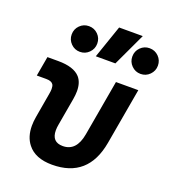

<svg xmlns="http://www.w3.org/2000/svg" viewBox="-145 -901 903 1017"><g transform="rotate(20 306.5 -392.5)"><path d="M265.1 9.8Q169.9 9.8 126.5 -45.9Q94.7 -85.9 94.7 -148.4Q94.7 -172.4 99.6 -200.2L123.5 -338.4Q126.5 -354.5 126.5 -366.2Q126.5 -382.8 121.1 -391.6Q111.3 -406.7 81.1 -406.7H28.3L47.9 -517.6H108.9Q196.8 -517.6 232.4 -478Q256.8 -450.2 256.8 -401.4Q256.8 -380.4 252.4 -355.5L225.6 -202.6Q222.2 -184.1 222.2 -168.9Q222.2 -102.5 284.7 -102.5Q361.3 -102.5 378.9 -202.6L434.1 -517.6H560.1L504.4 -200.2Q467.3 9.8 265.1 9.8ZM287.1 -609.4 351.1 -794.9H484.4L397.5 -609.4ZM199.2 -602.5Q169.4 -602.5 148.4 -623.8Q127.4 -645 127.4 -674.8Q127.4 -705.1 148.4 -726.1Q169.4 -747.1 199.2 -747.1Q229.5 -747.1 250.5 -726.1Q271.5 -705.1 271.5 -674.8Q271.5 -645 250.5 -623.8Q229.5 -602.5 199.2 -602.5ZM541 -602.5Q511.2 -602.5 490.2 -623.8Q469.2 -645 469.2 -674.8Q469.2 -705.1 490.2 -726.1Q511.2 -747.1 541 -747.1Q571.3 -747.1 592.3 -726.1Q613.3 -705.1 613.3 -674.8Q613.3 -645 592.3 -623.8Q571.3 -602.5 541 -602.5Z"/></g></svg>

Font: CaskaydiaCove NFP SemiBold
Style: Italic
Weight: 600
Italic angle: -10°
Designer: Aaron Bell
Foundry: Saja Typeworks
Version: Version 2111.001; VTT 6.35;Nerd Fonts 3.1.1